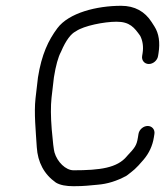

<svg xmlns="http://www.w3.org/2000/svg" viewBox="-20 -653 573 663"><path d="M525.8 -459.5 527.4 -469.5C533.2 -506.2 528.8 -537.5 513.2 -561.8L503.6 -576.8C480.2 -613.3 445.3 -633 398.3 -633C314.1 -633 217.8 -608.8 178.1 -555.6C146.9 -513.8 123.7 -465.1 111.1 -385.7L102.6 -312.8C97.1 -262.6 103.6 -200.8 107 -144.9C110.3 -92.3 132.5 -50.9 173 -22.5C187.8 -13.6 208.5 -10 233.9 -10C274.1 -10 289.3 -12.9 316.7 -15.1C350.9 -17.7 384 -28.2 416.2 -45.8L417.2 -46.4L418.2 -47.1C441 -64.7 447.8 -68.7 475.7 -101.5C494.8 -123.9 506.8 -150 511.3 -178.5L513.2 -190.5C515.6 -205.5 505.1 -218 490 -218C475 -218 460.6 -205.5 458.2 -190.5L456.3 -178.5C451.8 -150.1 445.8 -143.1 418.7 -114.2L418.4 -113.8L418.1 -113.4C384.8 -73.1 326 -65 233.8 -65C207 -65 177.7 -93.5 168.1 -126.9C165.7 -135.4 162.2 -162.9 158.6 -206.6C155.1 -250.2 154.9 -286.5 157.9 -314.9L166.2 -386.1C172.6 -426.7 181.2 -456.7 190.2 -473.3L190.5 -473.9L190.8 -474.5C207.7 -514.6 225.6 -536.6 240.9 -544.3L242 -544.9L243 -545.6C269.7 -563.9 339.1 -578 382.4 -578C428.3 -578 443.9 -557.8 464.3 -529C472.8 -511.9 475.9 -491.8 472.4 -469.5L470.8 -459.5C468.4 -444.5 478.9 -432 493.9 -432C509 -432 523.4 -444.5 525.8 -459.5Z"/></svg>

Font: MewTooHand
Style: BdIta
Weight: 400
Designer: Mew Too, Robert Jablonski
Version: Version 0.77